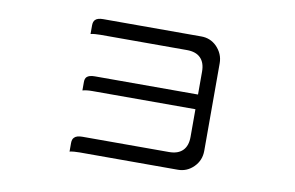

<svg xmlns="http://www.w3.org/2000/svg" viewBox="-61 -606 1121 730"><g transform="rotate(10 500.0 -241.0)"><path d="M252.4 -218.8Q267.6 -223.1 290 -223.1H688V-116.2Q688 -81.5 669.9 -63.5Q651.9 -45.4 617.2 -45.4H283.2Q260.7 -45.4 252 -36.1Q244.6 -29.3 244.6 -14.6V18.6Q259.8 15.1 283.2 15.1H662.1Q697.3 15.1 722.9 -10.5Q748.5 -36.1 748.5 -73.2V-411.1Q748.5 -447.8 721.2 -475.6Q696.8 -499.5 662.1 -499.5H283.2Q261.7 -499.5 252.9 -490.7Q245.6 -483.4 245.6 -468.8V-435.5Q260.3 -439 283.2 -439H617.2Q651.9 -439 669.9 -420.9Q688 -402.8 688 -368.2V-279.8H290Q267.6 -279.8 258.8 -271Q252.4 -264.6 252.4 -251.5Z"/></g></svg>

Font: YuPearl-ExtraLight
Style: ExtraLight
Weight: 200
Designer: Max Yao
Foundry: Max-Everyday
Version: Version 1.011; ttfautohint (v1.8.3)